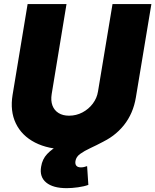

<svg xmlns="http://www.w3.org/2000/svg" viewBox="-20 -748 788 974"><path d="M321.8 9.8Q225.1 9.8 157.7 -24.9Q90.3 -59.6 60.3 -122.1Q30.3 -184.6 43.9 -267.1L120.1 -727.5H317.4L242.2 -271Q236.8 -237.3 246.1 -212.6Q255.4 -188 277.1 -174.6Q298.8 -161.1 330.1 -161.1Q366.7 -161.1 398.2 -177.7Q429.7 -194.3 450.7 -222.2Q471.7 -250 477.1 -283.7L550.8 -727.5H748L669.4 -254.4Q655.8 -171.9 608.2 -112.5Q560.5 -53.2 487.1 -21.7Q413.6 9.8 321.8 9.8ZM318.4 206.5Q249 206.5 214.4 178Q179.7 149.4 188.5 98.1Q194.3 59.6 219.2 33.2Q244.1 6.8 280.8 -12Q317.4 -30.8 360.4 -46.6Q403.3 -62.5 446.3 -80.1Q489.3 -97.7 526.6 -121.1Q564 -144.5 590.1 -178.2Q616.2 -211.9 624 -260.7L669.4 -254.4Q657.7 -190.4 631.8 -147.2Q606 -104 572.5 -75.9Q539.1 -47.9 503.9 -29.3Q468.8 -10.7 438.2 3.4Q407.7 17.6 387 32.5Q366.2 47.4 362.8 68.8Q360.4 84.5 367.4 92.8Q374.5 101.1 390.6 101.1Q398.4 101.1 406 99.4Q413.6 97.7 421.9 94.7L428.2 189.9Q407.2 197.8 376 202.1Q344.7 206.5 318.4 206.5Z"/></svg>

Font: Inter 20pt Black
Style: Italic
Weight: 900
Italic angle: -9.3988°
Version: Version 4.001;git-66647c0bb